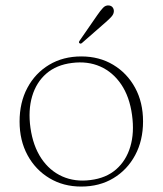

<svg xmlns="http://www.w3.org/2000/svg" viewBox="-20 -676 598 706"><path d="M279 -468.5Q345 -468.5 396.2 -437.8Q447.5 -407 476.8 -353.2Q506 -299.5 506 -229.5Q506 -159.5 477 -105.5Q448 -51.5 397 -20.8Q346 10 278.5 10Q213 10 161.8 -20.8Q110.5 -51.5 81.2 -105.5Q52 -159.5 52 -229Q52 -299.5 80.8 -353.2Q109.5 -407 160.8 -437.8Q212 -468.5 279 -468.5ZM313 -14Q370 -21 407 -53.2Q444 -85.5 459.2 -136.8Q474.5 -188 465.5 -253Q456.5 -320 425.8 -365.5Q395 -411 348.5 -431.5Q302 -452 244.5 -444.5Q187.5 -437.5 150.5 -405.5Q113.5 -373.5 98.2 -322Q83 -270.5 92 -206Q101.5 -139 132 -93.5Q162.5 -48 209.2 -27.2Q256 -6.5 313 -14ZM337.5 -620Q349.5 -637.5 358.8 -647.2Q368 -657 380 -656Q390 -655 394.8 -648Q399.5 -641 398.5 -632.5Q397.5 -623 389.2 -614Q381 -605 369.5 -595L281.5 -518Q280 -516.5 277.5 -515.8Q275 -515 272.5 -517Q269.5 -519 270.5 -522Q271.5 -525 273.5 -527.5Z"/></svg>

Font: Fraunces Thin
Style: Regular
Weight: 250
Version: Version 1.000;[b76b70a41]